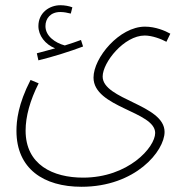

<svg xmlns="http://www.w3.org/2000/svg" viewBox="-20 -485 712 735"><path d="M127 -254C181 -267 251 -289 298 -307L290 -332C271 -325 251 -318 228 -311C191 -321 154 -347 154 -385C154 -414 173 -439 211 -439C226 -439 238 -436 251 -433L257 -457C244 -462 227 -465 211 -465C170 -465 127 -437 127 -385C127 -349 153 -315 191 -300C175 -296 153 -289 121 -281ZM43 16C43 161 147 230 292 230C499 230 610 93 610 20C610 -85 373 -103 373 -192C373 -246 455 -349 534 -349C562 -349 597 -336 617 -325L632 -356C613 -367 575 -383 535 -383C437 -383 338 -264 338 -188C338 -73 574 -59 574 24C574 79 471 195 298 195C183 195 78 146 78 15C78 -39 95 -101 128 -166L97 -179C49 -86 43 -22 43 16Z"/></svg>

Font: Noto Sans Arabic UI Cn XLt
Style: Regular
Weight: 200
Width: 3
Designer: Monotype Design Team, Nadine Chahine and Nizar Qandah
Foundry: Monotype Imaging Inc.
Version: Version 2.010